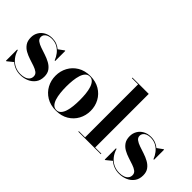

<svg xmlns="http://www.w3.org/2000/svg" viewBox="-30 -1311 1882 1882"><g transform="rotate(45 911.0 -370.0)"><path d="M42.5 10V-146H50.5Q63.5 -101 90 -67.8Q116.5 -34.5 153.8 -16.2Q191 2 235.5 2Q267 2 291.5 -6.8Q316 -15.5 330 -32.5Q344 -49.5 344 -74Q344 -101.5 323 -117.5Q302 -133.5 268.8 -144.8Q235.5 -156 198.2 -168Q161 -180 128 -198.2Q95 -216.5 74 -246.8Q53 -277 53 -325.5Q53 -365 71.8 -397.5Q90.5 -430 125.2 -449.5Q160 -469 207.5 -469Q242.5 -469 271 -457.8Q299.5 -446.5 321 -428L379 -470H385.5V-330H378Q365 -364.5 342 -394.2Q319 -424 285.8 -442.5Q252.5 -461 208 -461Q181 -461 161 -452.8Q141 -444.5 130 -430.2Q119 -416 119 -397Q119 -370.5 140.8 -354.2Q162.5 -338 196.8 -326.2Q231 -314.5 269.2 -302Q307.5 -289.5 341.8 -270.8Q376 -252 397.8 -222.5Q419.5 -193 419.5 -146.5Q419.5 -94.5 393.8 -59.8Q368 -25 326.8 -7.5Q285.5 10 239.5 10Q200.5 10 167.5 -2.5Q134.5 -15 108.5 -38L49.5 10Z M733.5 10Q658 10 603.2 -23Q548.5 -56 519 -110.5Q489.5 -165 489.5 -230Q489.5 -295 519 -349.5Q548.5 -404 603.2 -437Q658 -470 733.5 -470Q809 -470 863.8 -437Q918.5 -404 948 -349.5Q977.5 -295 977.5 -230Q977.5 -165 948 -110.5Q918.5 -56 863.8 -23Q809 10 733.5 10ZM733.5 2.5Q761 2.5 779.2 -16.8Q797.5 -36 808.2 -69Q819 -102 823.2 -143.8Q827.5 -185.5 827.5 -230Q827.5 -275 823.2 -316.5Q819 -358 808.2 -391Q797.5 -424 779.2 -443.2Q761 -462.5 733.5 -462.5Q705.5 -462.5 687.2 -443.2Q669 -424 658.5 -391Q648 -358 643.5 -316.2Q639 -274.5 639 -230Q639 -185.5 643.5 -143.8Q648 -102 658.5 -69Q669 -36 687.2 -16.8Q705.5 2.5 733.5 2.5Z M1262 -750V-7.5H1347.5V0H1036V-7.5H1122V-742.5H1036V-750Z M1412 10V-146H1420Q1433 -101 1459.5 -67.8Q1486 -34.5 1523.2 -16.2Q1560.5 2 1605 2Q1636.5 2 1661 -6.8Q1685.5 -15.5 1699.5 -32.5Q1713.5 -49.5 1713.5 -74Q1713.5 -101.5 1692.5 -117.5Q1671.5 -133.5 1638.2 -144.8Q1605 -156 1567.8 -168Q1530.5 -180 1497.5 -198.2Q1464.5 -216.5 1443.5 -246.8Q1422.5 -277 1422.5 -325.5Q1422.5 -365 1441.2 -397.5Q1460 -430 1494.8 -449.5Q1529.5 -469 1577 -469Q1612 -469 1640.5 -457.8Q1669 -446.5 1690.5 -428L1748.5 -470H1755V-330H1747.5Q1734.5 -364.5 1711.5 -394.2Q1688.5 -424 1655.2 -442.5Q1622 -461 1577.5 -461Q1550.5 -461 1530.5 -452.8Q1510.5 -444.5 1499.5 -430.2Q1488.5 -416 1488.5 -397Q1488.5 -370.5 1510.2 -354.2Q1532 -338 1566.2 -326.2Q1600.5 -314.5 1638.8 -302Q1677 -289.5 1711.2 -270.8Q1745.5 -252 1767.2 -222.5Q1789 -193 1789 -146.5Q1789 -94.5 1763.2 -59.8Q1737.5 -25 1696.2 -7.5Q1655 10 1609 10Q1570 10 1537 -2.5Q1504 -15 1478 -38L1419 10Z"/></g></svg>

Font: Bodoni Moda 28pt
Style: Bold
Weight: 700
Designer: Owen Earl
Foundry: indestructible type
Version: Version 2.005